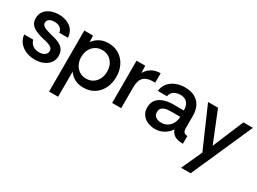

<svg xmlns="http://www.w3.org/2000/svg" viewBox="-40 -1120 2611 1951"><g transform="rotate(30 1266.0 -144.0)"><path d="M254 12Q196 12 148 -8.5Q100 -29 70 -67Q40 -105 35 -156H142Q149 -120 179 -97Q209 -74 254 -74Q294 -74 319 -91.5Q344 -109 344 -138Q344 -163 327.5 -177Q311 -191 285.5 -199Q260 -207 230 -213Q184 -224 143.5 -240Q103 -256 78 -284Q53 -312 53 -359Q53 -405 77.5 -438.5Q102 -472 145 -490Q188 -508 242 -508Q323 -508 377 -467.5Q431 -427 437 -349H335Q331 -384 305.5 -403Q280 -422 240 -422Q203 -422 180 -407.5Q157 -393 157 -364Q157 -344 173 -330.5Q189 -317 214.5 -308.5Q240 -300 268 -293Q319 -282 359 -266Q399 -250 423 -221Q447 -192 448 -141Q448 -95 422.5 -60.5Q397 -26 353.5 -7Q310 12 254 12Z M544 220V-496H646L650 -421Q676 -459 720 -483.5Q764 -508 824 -508Q898 -508 951 -473.5Q1004 -439 1033 -380.5Q1062 -322 1062 -249Q1062 -176 1033 -116.5Q1004 -57 950.5 -22.5Q897 12 824 12Q762 12 717.5 -13.5Q673 -39 650 -76V220ZM802 -81Q848 -81 882 -103Q916 -125 935 -163Q954 -201 954 -249Q954 -299 934.5 -336.5Q915 -374 881 -395Q847 -416 802 -416Q758 -416 724 -394.5Q690 -373 670.5 -335.5Q651 -298 651 -248Q651 -202 670 -163.5Q689 -125 723 -103Q757 -81 802 -81Z M1157 0V-496H1259L1262 -412Q1287 -457 1330.5 -482.5Q1374 -508 1433 -508V-397H1404Q1333 -397 1298 -360.5Q1263 -324 1263 -249V0Z M1664 12Q1616 12 1576 -5.5Q1536 -23 1512 -57Q1488 -91 1488 -139Q1488 -196 1516.5 -230.5Q1545 -265 1593.5 -281.5Q1642 -298 1700 -298H1826Q1826 -341 1812 -367.5Q1798 -394 1774 -406.5Q1750 -419 1718 -419Q1676 -419 1644.5 -399.5Q1613 -380 1605 -338H1498Q1503 -392 1534.5 -430Q1566 -468 1615 -488Q1664 -508 1719 -508Q1791 -508 1838.5 -481.5Q1886 -455 1909.5 -408Q1933 -361 1933 -301V-149Q1934 -120 1945.5 -106.5Q1957 -93 1987 -91V0Q1947 0 1917.5 -9Q1888 -18 1869 -36.5Q1850 -55 1839 -84Q1815 -44 1769 -16Q1723 12 1664 12ZM1689 -75Q1730 -75 1761 -95.5Q1792 -116 1809 -149.5Q1826 -183 1826 -222V-224H1708Q1679 -224 1653.5 -217Q1628 -210 1612.5 -193.5Q1597 -177 1597 -148Q1597 -110 1624 -92.5Q1651 -75 1689 -75Z M2093 220 2203 -22 1996 -496H2113L2259 -134L2411 -496H2522L2205 220Z"/></g></svg>

Font: Rethink Sans Medium
Style: Regular
Weight: 500
Designer: The Rethink Sans project authors (Hans Thiessen). DM Sans designed by Colophon Foundry.
Foundry: Rethink Communications LLC
Version: Version 1.001